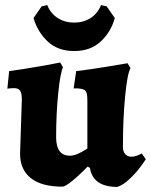

<svg xmlns="http://www.w3.org/2000/svg" viewBox="-20 -724 594 756"><path d="M35 -377Q26 -377 18.5 -376Q11 -375 9 -375L16 -444Q75 -452 137 -463Q199 -474 217 -478L228 -459Q217 -435 209 -354.5Q201 -274 201 -184Q201 -111 255 -111Q270 -111 286 -118Q302 -125 324 -139V-330Q324 -358 316.5 -366.5Q309 -375 284 -376H270L280 -444Q339 -451 401.5 -461.5Q464 -472 482 -475L494 -456Q481 -433 472.5 -343.5Q464 -254 464 -145Q464 -128 473 -117.5Q482 -107 497 -107Q510 -107 524 -113Q538 -119 538 -120L554 -97Q550 -90 533 -67Q516 -44 491 -20Q466 4 442 12Q346 12 334 -63L325 -68Q290 -32 263 -10.5Q236 11 226 11Q144 11 101.5 -22.5Q59 -56 59 -119L66 -332Q66 -357 59 -367Q52 -377 35 -377ZM112 -653 144 -699 166 -704Q180 -670 208 -652.5Q236 -635 272 -635Q308 -635 336 -652.5Q364 -670 378 -704L400 -699L432 -653Q417 -598 376.5 -560.5Q336 -523 272 -523Q208 -523 168 -560.5Q128 -598 112 -653Z"/></svg>

Font: Alegreya ExtraBold
Style: Regular
Weight: 800
Designer: Juan Pablo del Peral
Foundry: Huerta Tipografica
Version: Version 2.007; ttfautohint (v1.6)